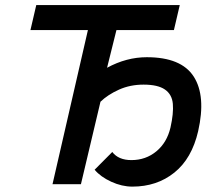

<svg xmlns="http://www.w3.org/2000/svg" viewBox="-20 -709 831 739"><path d="M489.3 9.3Q449.2 9.3 408.2 -9.5Q367.2 -28.3 344.2 -55.7L412.1 -124Q436 -92.8 485.8 -92.8Q541 -92.8 581.8 -126.5Q622.6 -160.2 636.2 -218.3Q648.4 -272.5 645.3 -309.1Q642.1 -345.7 614.7 -364.5Q587.4 -383.3 532.7 -383.3Q481 -383.3 438 -364Q395 -344.7 366.7 -317.4L291.5 0H182.1L318.4 -593.3H97.2L119.6 -689.5H671.9L649.4 -593.3H428.2L392.1 -448.2Q466.8 -488.8 544.9 -488.8Q677.7 -488.8 725.6 -414.3Q773.4 -339.8 742.7 -204.1Q718.3 -98.6 651.1 -44.7Q584 9.3 489.3 9.3Z"/></svg>

Font: HK Grotesk SemiBold Italic
Style: Regular
Weight: 600
Italic angle: -13°
Designer: Alfredo Marco Pradil and Stefan Peev
Foundry: Hanken Design Co.
Version: Version 1.000;PS 001.000;hotconv 1.0.88;makeotf.lib2.5.64775